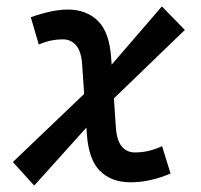

<svg xmlns="http://www.w3.org/2000/svg" viewBox="-20 -557 626 597"><path d="M86.4 20 20 -53.2 281.2 -302.7 483.4 -537.1 554.7 -463.9 305.7 -223.6ZM385.3 9.8Q326.7 9.8 291 -25.4Q255.4 -60.5 250 -141.1L235.4 -357.4Q232.4 -397.9 216.3 -416.3Q200.2 -434.6 176.3 -434.6Q156.7 -434.6 138.7 -430.9Q120.6 -427.2 100.6 -418.5L75.7 -503.4Q143.1 -527.3 190.4 -527.3Q248.5 -527.3 284.4 -492.2Q320.3 -457 325.7 -376.5L340.3 -160.2Q343.3 -119.6 358.9 -101.3Q374.5 -83 399.4 -83Q420.9 -83 441.2 -87.6Q461.4 -92.3 483.9 -102.5L510.3 -17.6Q447.3 9.8 385.3 9.8Z"/></svg>

Font: Cascadia Code PL
Style: Italic
Weight: 400
Italic angle: -10°
Monospace: yes
Designer: Aaron Bell
Foundry: Saja Typeworks
Version: Version 2404.023